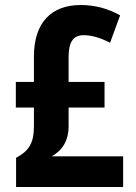

<svg xmlns="http://www.w3.org/2000/svg" viewBox="-20 -744 543 764"><path d="M301 -724C185 -724 115 -655 115 -519V-418H43V-316H115V-241C115 -171 92 -142 44 -116V0H470V-122H186C227 -145 253 -183 253 -242V-316H396V-418H253V-518C253 -579 273 -604 313 -604C344 -604 379 -594 418 -574L458 -683C410 -710 358 -724 301 -724Z"/></svg>

Font: Noto Sans Lao UI Cond
Style: Bold
Weight: 700
Width: 3
Designer: Monotype Design Team
Foundry: Monotype Imaging Inc.
Version: Version 2.000